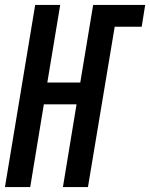

<svg xmlns="http://www.w3.org/2000/svg" viewBox="-36 -755 606 775"><path d="M-16 0 106 -735H207L155 -422H288L340 -735H550L536 -647H427L319 0H218L273 -334H141L86 0Z"/></svg>

Font: Iosevka Curly Semibold Oblique
Style: Regular
Weight: 600
Italic angle: -9°
Monospace: yes
Designer: Belleve Invis
Foundry: Belleve Invis
Version: Version 11.1.0; ttfautohint (v1.8.3)